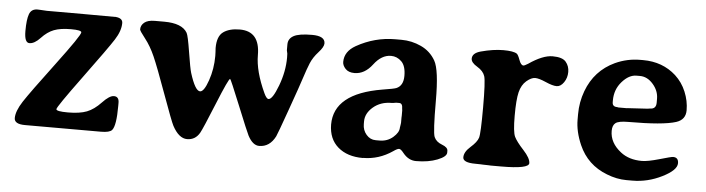

<svg xmlns="http://www.w3.org/2000/svg" viewBox="-38 -624 2870 781"><g transform="rotate(5 1397.0 -234.0)"><path d="M127 -470.2H274.9Q404.8 -470.2 409.7 -469.7Q437 -466.8 437 -447.3Q437 -415.5 413.1 -378.2Q389.2 -340.8 294.9 -212.6Q200.7 -84.5 200.7 -75.2Q200.7 -65.9 248.5 -65.9Q296.4 -65.9 325.4 -77.1Q354.5 -88.4 382.8 -118.4Q411.1 -148.4 429.2 -148.4Q450.2 -148.4 450.2 -123V-110.8Q450.2 -29.3 434.1 -10.7Q424.3 0.5 389.2 0.5H79.1Q35.2 0.5 35.2 -24.4Q35.2 -52.7 61.5 -93.3Q87.9 -133.8 181.2 -258.1Q274.4 -382.3 274.4 -395Q274.4 -404.3 231.4 -404.3Q188.5 -404.3 162.1 -394Q135.7 -383.8 112.1 -358.4Q88.4 -333 67.9 -333Q47.4 -333 47.4 -380.6Q47.4 -428.2 55.7 -450.2Q64 -472.2 88.9 -472.2L101.1 -471.7Q126 -470.2 127 -470.2Z M916 -462.9Q998 -462.9 998 -365.7Q998 -299.8 1038.1 -213.4Q1048.3 -191.4 1056.6 -191.4Q1072.8 -191.4 1095 -250.2Q1117.2 -309.1 1117.2 -366.2L1116.7 -381.8L1113.8 -395.5V-419.4Q1113.8 -442.9 1135.5 -454.8Q1157.2 -466.8 1210.4 -466.8Q1263.7 -466.8 1263.7 -436.5Q1263.7 -421.9 1242.4 -398.7Q1221.2 -375.5 1210.9 -350.6Q1200.7 -325.7 1189.9 -292Q1179.2 -258.3 1142.3 -154.8Q1105.5 -51.3 1101.1 -43Q1078.1 2 1035.2 2Q1008.8 2 988.8 -36.1Q981.4 -50.3 939 -154.8Q896.5 -259.3 894 -259.3Q887.7 -259.3 845 -154.1Q802.2 -48.8 792 -30.8Q774.4 0 740.7 0Q707 0 680.7 -49.3Q671.9 -65.9 632.8 -174.1Q593.8 -282.2 575.7 -323.2Q557.6 -364.3 534.7 -393.3Q511.7 -422.4 511.7 -428.2Q511.7 -444.8 525.6 -456.3Q539.6 -467.8 568.8 -467.8H606.4Q679.7 -467.8 701.2 -430.7Q707.5 -419.9 718 -353.8Q728.5 -287.6 733.9 -270Q756.3 -198.2 776.4 -198.2Q792.5 -198.2 809.1 -246.1Q825.7 -293.9 825.7 -346.7L825.2 -362.8L824.2 -379.4Q824.2 -427.7 848.9 -445.3Q873.5 -462.9 916 -462.9Z M1601.6 -199.7Q1601.6 -221.7 1587.9 -221.7H1575.2Q1563 -219.2 1556.6 -219.2Q1512.2 -219.2 1481.9 -193.4Q1451.7 -167.5 1451.7 -134.8V-123.5Q1451.7 -98.6 1467.3 -80.6Q1482.9 -62.5 1505.4 -62.5H1521Q1553.2 -62.5 1576.2 -82.5Q1599.1 -102.5 1599.1 -121.6Q1601.1 -131.3 1601.1 -134.3L1602.1 -142.1V-163.1L1602.5 -170.9V-192.4Q1601.6 -197.3 1601.6 -199.7ZM1799.8 -44.9V-37.6Q1799.8 -21 1763.2 -6.6Q1726.6 7.8 1676.3 7.8Q1645.5 7.8 1623 -20Q1610.8 -35.6 1604 -35.6Q1597.2 -36.1 1580.6 -24.4Q1524.9 13.7 1460.4 13.7Q1460 13.7 1459.5 14.2Q1396 14.2 1357.9 -18.6Q1319.8 -51.3 1319.3 -110.4Q1319.3 -237.3 1514.6 -270Q1561.5 -277.3 1570.8 -281.2Q1599.1 -293 1599.1 -333.5Q1599.1 -374 1580.8 -391.8Q1562.5 -409.7 1538.1 -409.7Q1499.5 -409.7 1468.3 -368.4Q1437 -327.1 1395.5 -327.1Q1371.1 -327.1 1358.6 -340.6Q1346.2 -354 1346.2 -368.2Q1346.2 -411.1 1391.1 -436.5Q1465.8 -478.5 1549.3 -478.5H1574.7Q1616.7 -478.5 1655 -460.7Q1693.4 -442.9 1714.4 -406.2Q1735.4 -369.6 1735.4 -242.7Q1735.4 -115.7 1743.4 -96.4Q1751.5 -77.1 1775.6 -68.1Q1799.8 -59.1 1799.8 -44.9Z M2136.2 -23.9Q2136.2 -0.5 2022.9 -0.5H1981L1970.7 -1Q1960.4 -1.5 1949.7 -1.5L1939.5 -2Q1929.2 -2.4 1918 -2.4Q1866.7 -2.4 1866.7 -24.4Q1866.7 -46.4 1892.3 -68.8Q1918 -91.3 1923.6 -109.4Q1929.2 -127.4 1929.2 -233.4Q1929.2 -339.4 1922.6 -360.4Q1916 -381.3 1890.9 -396.2Q1865.7 -411.1 1865.7 -427.2Q1865.7 -449.7 1899.4 -459Q1950.2 -472.7 1991.2 -472.7Q2032.2 -472.7 2046.4 -463.4Q2052.2 -459.5 2059.8 -438.5Q2067.4 -417.5 2077.6 -417.5Q2082 -417.5 2096.2 -426.3Q2152.8 -465.3 2192.9 -465.3Q2232.9 -465.3 2247.3 -448.2Q2261.7 -431.2 2261.7 -407.2Q2261.7 -383.3 2248.8 -364.5Q2235.8 -345.7 2219.5 -345.7Q2203.1 -345.7 2174.3 -358.4Q2145.5 -371.1 2129.9 -371.1Q2114.3 -371.1 2094.7 -354.5Q2075.2 -337.9 2067.6 -307.1Q2060.1 -276.4 2060.1 -210.7Q2060.1 -145 2069.3 -125.7Q2078.6 -106.4 2107.4 -75.2Q2136.2 -43.9 2136.2 -23.9Z M2553.7 -416.5H2539.6Q2508.8 -416.5 2480.7 -384.5Q2452.6 -352.5 2452.6 -308.1V-300.3Q2452.6 -282.2 2472.7 -282.2L2477.5 -281.2H2512.2L2514.6 -281.7L2596.2 -286.6Q2603.5 -288.1 2606 -288.1Q2630.9 -288.1 2630.9 -314V-330.1Q2630.9 -362.8 2607.4 -389.6Q2584 -416.5 2553.7 -416.5ZM2458.5 -184.1Q2458.5 -135.3 2504.4 -99.6Q2538.6 -72.8 2591.3 -72.8Q2615.2 -72.8 2662.4 -86.4Q2709.5 -100.1 2716.8 -100.1Q2738.8 -100.1 2738.8 -76.2Q2738.8 -47.9 2680.4 -18.8Q2622.1 10.3 2559.6 10.3H2538.1Q2537.1 10.3 2535.6 10.3Q2496.1 10.3 2455.1 -5.9Q2374 -37.1 2339.8 -115.2Q2316.4 -168.9 2316.4 -217.3V-239.7Q2316.4 -289.1 2333.5 -335Q2365.7 -421.4 2447.3 -459.5Q2496.1 -481.9 2549.8 -481.9H2561Q2640.6 -481.9 2695.3 -432.6Q2724.1 -406.2 2739.5 -369.1Q2754.9 -332 2754.9 -293.7Q2754.9 -255.4 2717.3 -243.2Q2664.6 -226.1 2522 -226.1Q2483.9 -226.1 2471.2 -216.6Q2458.5 -207 2458.5 -184.1Z"/></g></svg>

Font: Averia Serif Libre RX
Style: Bold
Weight: 700
Version: Version 1.002